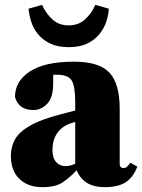

<svg xmlns="http://www.w3.org/2000/svg" viewBox="-20 -758 588 794"><path d="M414 16Q367 16 338.5 -2.5Q310 -21 297 -54Q268 -23 238.5 -3.5Q209 16 155 16Q96 16 60.5 -18Q25 -52 25 -113Q25 -152 42.5 -182.5Q60 -213 104.5 -238.5Q149 -264 230 -285Q245 -289 260.5 -293Q276 -297 291 -301V-337Q291 -401 276.5 -425Q262 -449 215 -449Q211 -449 207.5 -449Q204 -449 200 -449V-415Q200 -354 175 -328.5Q150 -303 118 -303Q57 -303 42 -357Q42 -422 103.5 -462.5Q165 -503 286 -503Q390 -503 432.5 -457.5Q475 -412 475 -309V-80Q475 -63 492 -63Q498 -63 504 -67.5Q510 -72 519 -85L548 -69Q530 -23 498.5 -3.5Q467 16 414 16ZM197 -137Q197 -104 212.5 -87.5Q228 -71 250 -71Q271 -71 291 -81V-254Q287 -253 283.5 -251.5Q280 -250 276 -249Q239 -238 218 -209.5Q197 -181 197 -137ZM98 -722 154 -738Q170 -702 197 -677.5Q224 -653 264 -653Q305 -653 332.5 -678.5Q360 -704 374 -738L430 -722Q429 -698 420 -670Q411 -642 392 -618Q373 -594 342 -578.5Q311 -563 264 -563Q218 -563 186.5 -578.5Q155 -594 136 -618Q117 -642 108.5 -670Q100 -698 98 -722Z"/></svg>

Font: Source Serif 4 Black
Style: Regular
Weight: 900
Designer: Frank Grießhammer
Foundry: Adobe
Version: Version 4.005;hotconv 1.1.0;makeotfexe 2.6.0